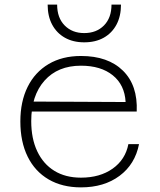

<svg xmlns="http://www.w3.org/2000/svg" viewBox="-20 -798 690 830"><path d="M330 12Q249 12 190 -22.5Q131 -57 99.5 -121Q68 -185 68 -273Q68 -359 99.5 -422.5Q131 -486 190 -521Q249 -556 330 -556Q447 -556 511.5 -492.5Q576 -429 571 -316H105V-359L523 -357Q519 -431 467.5 -472.5Q416 -514 330 -514Q230 -514 172.5 -449.5Q115 -385 115 -274Q115 -199 141 -144Q167 -89 215 -59.5Q263 -30 330 -30Q412 -30 467 -69Q522 -108 535 -175H581Q564 -88 497 -38Q430 12 330 12ZM344 -615Q296 -615 260.5 -635Q225 -655 205.5 -691.5Q186 -728 186 -778H227Q227 -721 259.5 -688Q292 -655 344 -655Q397 -655 429.5 -688Q462 -721 462 -778H503Q503 -728 483.5 -691.5Q464 -655 428.5 -635Q393 -615 344 -615Z"/></svg>

Font: Azeret Mono Thin
Style: Regular
Weight: 100
Designer: Martin Vácha
Foundry: Displaay
Version: Version 1.002